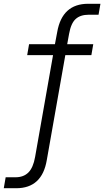

<svg xmlns="http://www.w3.org/2000/svg" viewBox="-42 -783 552 1017"><path d="M-22 214 -12 156H40Q83 156 108.5 130.5Q134 105 144 48L239 -491H102L112 -549H249L261 -613Q287 -763 425 -763H490L480 -705H428Q384 -705 359 -682.5Q334 -660 324 -604L314 -549H452L442 -491H304L206 64Q181 214 44 214Z"/></svg>

Font: Open Sauce One Light Italic
Style: Regular
Weight: 300
Italic angle: -10°
Designer: Alfredo Marco Pradil
Foundry: Creative Sauce Fz LLC
Version: Version 1.477